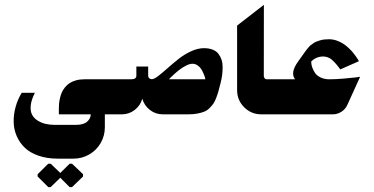

<svg xmlns="http://www.w3.org/2000/svg" viewBox="-20 -474 1550 796"><path d="M190 301.7 230 263 268.7 301.7H278.7L324.3 257.7V248.3L278.7 204.7H268.7L230 243L190 204.7H180L136 248.3V257.7L180 301.7ZM219 183.7H284.7Q320 183.7 350 166.3Q380 149 397.3 119Q414.7 89 414.7 53.7V0H489.7V-145.3H330Q310.7 -145.3 294.8 -140.8Q279 -136.3 268.3 -129.2Q257.7 -122 249.3 -111.7Q241 -101.3 236.3 -90.8Q231.7 -80.3 228.8 -68Q226 -55.7 225 -45.8Q224 -36 224 -26V0H356.3Q356 17.3 341.2 30.5Q326.3 43.7 294.3 43.7H207Q186.7 43.7 168.7 39.5Q150.7 35.3 135.5 25.5Q120.3 15.7 112.7 0.8Q105 -14 107.5 -37.3Q110 -60.7 124.7 -89.3H70Q52.7 -60.7 44.3 -29.3Q36 2 36.7 32.3Q37.3 62.7 49.3 90.2Q61.3 117.7 82.7 138.3Q104 159 139.2 171.3Q174.3 183.7 219 183.7Z M485 0Q515 0 538.5 -18.2Q562 -36.3 570 -64.7Q578 -36.3 601.5 -18.2Q625 0 655 0H761Q782 0 798.5 -3.2Q815 -6.3 827 -11.2Q839 -16 848.7 -25.8Q858.3 -35.7 864.5 -44.3Q870.7 -53 876.7 -69Q882.7 -85 886 -97.2Q889.3 -109.3 894.7 -130.7Q899 -147.7 901 -163.3Q903 -179 903 -195.8Q903 -212.7 898.5 -226.3Q894 -240 885.5 -251Q877 -262 861.7 -268.2Q846.3 -274.3 825.3 -274.3Q799.7 -274.3 771.2 -261Q742.7 -247.7 719.2 -228.8Q695.7 -210 674.5 -191.2Q653.3 -172.3 636.2 -159Q619 -145.7 609.7 -145.7Q602.7 -145.7 598.5 -149.8Q594.3 -154 594.3 -159.7V-198.3H545.3V-159.7Q545.3 -153.3 540.3 -149.3Q535.3 -145.3 524.3 -145.3H442.7V0ZM680.3 -145.3Q682.7 -148 687 -152.3Q691.3 -156.7 703.5 -167.7Q715.7 -178.7 727.2 -187.2Q738.7 -195.7 752.8 -202.7Q767 -209.7 777.7 -209.7Q789.3 -209.7 799.2 -203Q809 -196.3 814.7 -186.8Q820.3 -177.3 824.3 -168Q828.3 -158.7 830 -152L831.3 -145.3Z M1063.3 0H1159.3V-145.3H1086Q1077.7 -145.3 1074.3 -154.7Q1073.7 -157.3 1073.7 -159.7L1074 -454L963 -368V-100.3Q963 -58.7 992.3 -29.3Q1021.7 0 1063.3 0Z M1359.7 0Q1379 0 1395.5 -10.7Q1412 -21.3 1420 -39L1473 -155.7Q1465.3 -154.7 1452.2 -152.8Q1439 -151 1405.2 -148.2Q1371.3 -145.3 1345.7 -145.3Q1324.3 -145.3 1308.8 -153Q1293.3 -160.7 1286.2 -171.5Q1279 -182.3 1275 -193.2Q1271 -204 1270.7 -211.7L1270.3 -219.3Q1286 -235 1307.5 -238.8Q1329 -242.7 1347.7 -232.3Q1355.7 -227.7 1366.5 -216.2Q1377.3 -204.7 1384 -195.3L1391 -186.3L1468 -220.3Q1467 -222.3 1465.2 -225.5Q1463.3 -228.7 1456.8 -238.2Q1450.3 -247.7 1443.2 -256.3Q1436 -265 1424.8 -275.5Q1413.7 -286 1401.8 -293.5Q1390 -301 1374.7 -306.2Q1359.3 -311.3 1343.7 -311.3Q1333 -311.3 1323.3 -310.2Q1313.7 -309 1305.7 -306.3Q1297.7 -303.7 1291.3 -301.3Q1285 -299 1279 -294.5Q1273 -290 1269.2 -287.5Q1265.3 -285 1260.8 -279.7Q1256.3 -274.3 1254.7 -272.5Q1253 -270.7 1249.3 -265.7Q1245.7 -260.7 1245.3 -260.3L1215.7 -218.7Q1182.3 -172.3 1203.3 -145.3H1112.7V0Z"/></svg>

Font: Jomhuria
Style: Regular
Weight: 400
Designer: Arabic design by Kourosh Beigpour, Latin design by Eben Sorkin, engineering by Lasse Fister and Khaled Hosney
Version: Version 1.0000